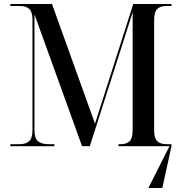

<svg xmlns="http://www.w3.org/2000/svg" viewBox="-20 -734 916 964"><path d="M32 0V-10H77Q110 -10 126.5 -25Q143 -40 143 -80V-636Q143 -674 127 -689Q111 -704 80 -704H32V-714H241L457 -113L649 -714H841V-704H816Q785 -704 769.5 -689Q754 -674 754 -634V-80Q754 -40 769.5 -25Q785 -10 818 -10H841V0L795 210H725L831 0H575V-10H584Q616 -10 631 -25Q646 -40 646 -81V-672L431 0H392L153 -662V-82Q153 -40 170.5 -25Q188 -10 225 -10H253V0Z"/></svg>

Font: Noto Serif Display SemiCondensed Medium
Style: Regular
Weight: 500
Width: 4
Designer: Monotype Design Team
Foundry: Monotype Imaging Inc.
Version: Version 2.009